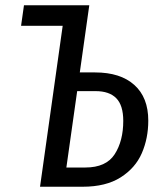

<svg xmlns="http://www.w3.org/2000/svg" viewBox="-20 -709 603 729"><path d="M543 -251Q543 -184 518.5 -127.5Q494 -71 438 -35.5Q382 0 294 0H132L218 -611H60L71 -689H319L283 -434H341Q437 -434 490 -386.5Q543 -339 543 -251ZM448 -250Q448 -309 421.5 -336Q395 -363 343 -363H273L232 -73H304Q383 -73 415.5 -123.5Q448 -174 448 -250Z"/></svg>

Font: Fira Sans Compressed
Style: Italic
Weight: 400
Width: 1
Italic angle: -8°
Designer: bBox Type GmbH & Carrois Corporate GbR & Edenspiekermann AG
Foundry: bBox Type GmbH & Carrois Corporate GbR & Edenspiekermann AG
Version: Version 4.301